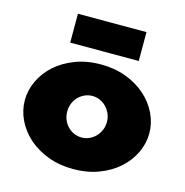

<svg xmlns="http://www.w3.org/2000/svg" viewBox="-116 -889 993 1028"><g transform="rotate(15 380.0 -375.0)"><path d="M380 -375Q357 -375 337 -366Q317 -357 302 -341.5Q287 -326 278.5 -305Q270 -284 270 -260Q270 -236 278.5 -215Q287 -194 302 -178.5Q317 -163 337 -154Q357 -145 380 -145Q402 -145 422 -154Q442 -163 457 -178.5Q472 -194 481 -215Q490 -236 490 -260Q490 -284 481 -305Q472 -326 457 -341.5Q442 -357 422 -366Q402 -375 380 -375ZM380 -550Q457 -550 520.5 -526Q584 -502 629.5 -461.5Q675 -421 700 -368.5Q725 -316 725 -260Q725 -204 700 -151.5Q675 -99 629.5 -58.5Q584 -18 520.5 6Q457 30 380 30Q303 30 239.5 6Q176 -18 130.5 -58.5Q85 -99 60 -151.5Q35 -204 35 -260Q35 -316 60 -368.5Q85 -421 130.5 -461.5Q176 -502 239.5 -526Q303 -550 380 -550ZM570 -780V-620H190V-780Z"/></g></svg>

Font: Imperial One
Style: Regular
Weight: 400
Designer: Jovanny Lemonad
Foundry: Jovanny Lemonad
Version: Version 1.000